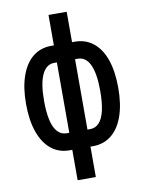

<svg xmlns="http://www.w3.org/2000/svg" viewBox="-105 -872 860 1144"><g transform="rotate(-10 325.0 -300.0)"><path d="M270 200V16H254Q189 16 142.5 -22Q96 -60 71 -131Q46 -202 46 -301Q46 -400 71 -470.5Q96 -541 142.5 -578.5Q189 -616 254 -616H270V-800H380V-616H396Q461 -616 508 -578.5Q555 -541 579.5 -470.5Q604 -400 604 -301Q604 -202 579.5 -131Q555 -60 508 -22Q461 16 396 16H380V200ZM254 -87H270V-513H254Q206 -513 180.5 -459.5Q155 -406 155 -301Q155 -230 166 -182.5Q177 -135 199.5 -111Q222 -87 254 -87ZM380 -87H396Q429 -87 451 -111Q473 -135 484 -182.5Q495 -230 495 -301Q495 -406 470 -459.5Q445 -513 396 -513H380Z"/></g></svg>

Font: Martian Mono SemiCondensed
Style: Regular
Weight: 400
Width: 4
Designer: Roman Shamin
Foundry: Evil Martians
Version: Version 1.000